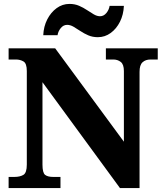

<svg xmlns="http://www.w3.org/2000/svg" viewBox="-20 -961 838 981"><path d="M24 0V-57H53Q82 -57 99.5 -67.5Q117 -78 117 -120V-598Q117 -637 100 -647Q83 -657 61 -657H24V-714H262L613 -237V-598Q613 -632 597 -644.5Q581 -657 559 -657H521V-714H786V-657H749Q724 -657 708.5 -643Q693 -629 693 -594V0H593L197 -541V-120Q197 -78 210.5 -67.5Q224 -57 252 -57H289V0ZM480 -771Q453 -771 431 -780.5Q409 -790 390.5 -802.5Q372 -815 355.5 -824.5Q339 -834 323 -834Q304 -834 290.5 -817.5Q277 -801 274 -781H201Q203 -826 221.5 -862Q240 -898 269.5 -919.5Q299 -941 335 -941Q362 -941 384 -931.5Q406 -922 424.5 -909.5Q443 -897 459.5 -887.5Q476 -878 491 -878Q510 -878 523.5 -894.5Q537 -911 540 -931H613Q611 -886 593 -850Q575 -814 545.5 -792.5Q516 -771 480 -771Z"/></svg>

Font: Noto Serif Devanagari ExtraBold
Style: Regular
Weight: 800
Designer: Universal Thirst, Indian Type Foundry and the Monotype Design Team
Foundry: Monotype Imaging Inc.
Version: Version 2.004; ttfautohint (v1.8.4.7-5d5b)